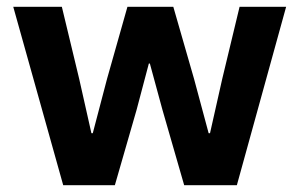

<svg xmlns="http://www.w3.org/2000/svg" viewBox="-20 -545 881 565"><path d="M19 -525H162L213 -313L249 -153H253L295 -313L355 -525H490L551 -313L594 -153H598L634 -313L685 -525H822L677 0H522L458 -222L421 -358H418L382 -222L318 0H166Z"/></svg>

Font: IBM Plex Sans Arabic
Style: Bold
Weight: 700
Designer: Mike Abbink, Paul van der Laan, Pieter van Rosmalen, Wael Morcos, Khajak Apelian
Foundry: Bold Monday
Version: Version 1.2